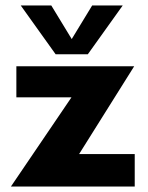

<svg xmlns="http://www.w3.org/2000/svg" viewBox="-20 -684 544 704"><path d="M20 0 242 -327H40V-441H472L270 -119H474V0ZM184 -485 56 -664H168L266 -503H220L318 -664H430L302 -485Z"/></svg>

Font: Teachers
Style: Regular
Weight: 400
Designer: Alfredo Marco Pradil, Chank Diesel
Version: Version 1.001